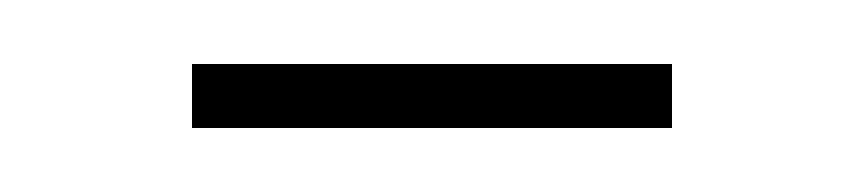

<svg xmlns="http://www.w3.org/2000/svg" viewBox="-20 -342 270 60"><path d="M190 -322V-302H40V-322Z"/></svg>

Font: Moniqa Thin Paragraph
Style: Regular
Weight: 100
Designer: Rajesh Rajput
Foundry: Rajesh Rajput
Version: Version 1.000